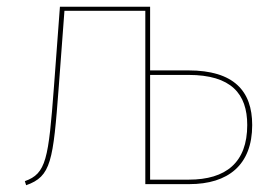

<svg xmlns="http://www.w3.org/2000/svg" viewBox="-20 -538 805 561"><path d="M530.4 -332.3H418.6V-518.3H155.1L137.7 -285.4C121.7 -72.6 115 -30.7 52.6 -8.7L56.4 3.2C129.4 -22.4 135.3 -66.3 151.7 -284.6L168.3 -506.4H404.6V0H533C646.3 0 716.9 -55.7 716.9 -172.7C716.9 -272 663.3 -332.3 530.4 -332.3ZM531.7 -13.1H418.6V-319.1H530.8C655.4 -319.1 702.4 -264 702.4 -172.7C702.4 -63.3 640.3 -13.1 531.7 -13.1Z"/></svg>

Font: Fira Sans Hair
Style: Regular
Weight: 100
Designer: bBox Type GmbH & Carrois Corporate GbR & Edenspiekermann AG
Foundry: bBox Type GmbH & Carrois Corporate GbR & Edenspiekermann AG
Version: Version 4.300;PS 004.300;hotconv 1.0.88;makeotf.lib2.5.64775